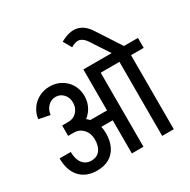

<svg xmlns="http://www.w3.org/2000/svg" viewBox="-193 -1078 1252 1262"><g transform="rotate(-30 433.5 -447.0)"><path d="M285.2 -483.2Q285.2 -521.8 261.8 -547.2Q238.2 -572.8 202.8 -572.8V-651.5Q251.2 -651.5 289.6 -629.5Q328 -607.5 350.1 -569.5Q372.2 -531.5 372.2 -483.2ZM116.5 -485.5 32.2 -502.5Q38.5 -546.8 62.2 -580Q86 -613.2 122.9 -632.4Q159.8 -651.5 203.8 -651.5V-572.8Q169.8 -572.8 145.2 -548.1Q120.8 -523.5 116.5 -485.5ZM301 -251.5V-326.5H519.5V-251.5ZM288.5 -201.2Q288.5 -248 260.6 -278.6Q232.8 -309.2 190.2 -309.2V-385Q242.5 -385 283.5 -361Q324.5 -337 348.4 -295.6Q372.2 -254.2 372.2 -201.2ZM200.5 -15.8Q117.8 -15.8 71.4 -66.9Q25 -118 25 -209H109.8Q109.8 -154 133.9 -122.8Q158 -91.5 200.5 -91.5ZM200.2 -15.8V-91.5Q242.5 -91.5 265.5 -120.9Q288.5 -150.2 288.5 -202H372.2Q372.2 -144 351.9 -102.1Q331.5 -60.2 293.1 -38Q254.8 -15.8 200.2 -15.8ZM147.8 -309.2V-388H196.2V-309.2ZM195.2 -309.2V-388Q233.8 -388 259.5 -415.4Q285.2 -442.8 285.2 -484.2H372.2Q372.2 -434.8 348.9 -395.1Q325.5 -355.5 285.6 -332.4Q245.8 -309.2 195.2 -309.2ZM452.8 0V-637.5H540.8V0ZM479.5 -562V-637.5H637V-562ZM683 0V-626.2H771V0ZM587 -562V-637.5H867.2V-562ZM667.5 -637.5 577.5 -774.8 641.8 -820.5 760.8 -637.5ZM577.5 -774.8Q554.8 -809.8 527.6 -817Q500.5 -824.2 462 -800.5L426.2 -863Q497.5 -903 550.6 -891.2Q603.8 -879.5 641.8 -820.5Z"/></g></svg>

Font: Akshar Light
Style: Regular
Weight: 300
Designer: Tall Chai
Foundry: Tall Chai
Version: Version 1.100